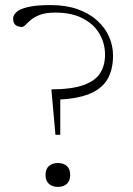

<svg xmlns="http://www.w3.org/2000/svg" viewBox="-20 -728 522 755"><path d="M179 -708Q239.5 -708 285.2 -691.8Q331 -675.5 362 -647.5Q393 -619.5 408.8 -583.8Q424.5 -548 424.5 -509.5Q424.5 -455 403 -417.2Q381.5 -379.5 332 -359Q282.5 -338.5 198.5 -336L217 -363V-198H198L182 -376.5Q262.5 -377 308.5 -393.5Q354.5 -410 373.8 -440.2Q393 -470.5 393 -513Q393 -558 370.8 -595.8Q348.5 -633.5 305 -656Q261.5 -678.5 197.5 -678.5Q160.5 -678.5 138 -670Q115.5 -661.5 102 -650.2Q88.5 -639 80.8 -630.5Q73 -622 65 -622Q55 -622 47.2 -625.8Q39.5 -629.5 35.5 -636.8Q31.5 -644 31.5 -654.5Q31.5 -668.5 45 -680.8Q58.5 -693 90.8 -700.5Q123 -708 179 -708ZM207.5 -87Q229.5 -87 242.8 -75.2Q256 -63.5 256 -40Q256 -17 242.8 -5Q229.5 7 207.5 7Q186 7 172.5 -5Q159 -17 159 -40Q159 -63.5 172.5 -75.2Q186 -87 207.5 -87Z"/></svg>

Font: Newsreader 9pt ExtraLight
Style: Regular
Weight: 250
Designer: Hugues Gentile
Foundry: Production Type
Version: Version 1.003